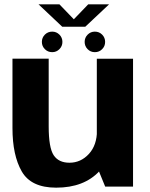

<svg xmlns="http://www.w3.org/2000/svg" viewBox="-20 -865 693 890"><path d="M467.6 0H596.7V-592.7H428.8V-94.7ZM205.7 -593H37.8V-271.2Q37.8 -145.1 81 -70.1Q124.2 4.9 240.2 4.9Q369.3 4.9 440.6 -71.5Q511.8 -148 511.8 -226L429.5 -260.5Q429.5 -192.4 392.1 -151.5Q354.6 -110.7 301.8 -110.7Q251.9 -110.7 228.8 -145.5Q205.7 -180.3 205.7 -279.4ZM222.1 -623.2Q241.5 -623.2 255.4 -637.1Q269.3 -651 269.3 -670.7Q269.3 -690.6 255.4 -704.5Q241.5 -718.4 222.1 -718.4Q201.9 -718.4 188 -704.5Q174.1 -690.6 174.1 -670.7Q174.1 -651 188 -637.1Q201.9 -623.2 222.1 -623.2ZM419.6 -623.2Q439.8 -623.2 453.5 -637.1Q467.3 -651 467.3 -670.7Q467.3 -690.6 453.5 -704.5Q439.8 -718.4 419.6 -718.4Q400.2 -718.4 386.3 -704.5Q372.4 -690.6 372.4 -670.7Q372.4 -651 386.1 -637.1Q399.9 -623.2 419.6 -623.2ZM268.4 -741.2H375.4L485.5 -844.8H388.8L322.2 -775.6L255.6 -844.8H158.7Z"/></svg>

Font: Anybody Thin
Style: Regular
Weight: 100
Designer: Tyler Finck
Foundry: Etcetera Type Company
Version: Version 1.114;gftools[0.9.25]